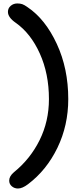

<svg xmlns="http://www.w3.org/2000/svg" viewBox="-20 -853 470 1111"><path d="M84 237.8Q63.5 237.8 48.3 224.9Q33.2 211.9 33.2 191.9Q33.2 167 60.1 144Q154.8 67.4 209 -41.7Q263.2 -150.9 263.2 -279.8Q263.2 -426.3 210.4 -543.2Q157.7 -660.2 70.8 -721.2Q25.9 -752.4 25.9 -784.2Q25.9 -805.7 42 -819.3Q58.1 -833 80.1 -833Q96.7 -833 108.9 -828.9Q121.1 -824.7 140.1 -811Q242.2 -742.2 308.6 -599.1Q375 -456.1 375 -279.8Q375 -127.4 312.3 2.2Q249.5 131.8 142.1 212.9Q109.4 237.8 84 237.8Z"/></svg>

Font: Shantell Sans Bouncy
Style: Regular
Weight: 500
Designer: Stephen Nixon, Anya Danilova, Shantell Martin
Foundry: Arrow Type
Version: Version 1.006;[9816181b4]